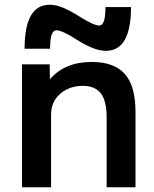

<svg xmlns="http://www.w3.org/2000/svg" viewBox="-20 -792 652 812"><path d="M73 0V-520H190L191 -459H193Q224 -494 267.5 -512Q311 -530 368 -530Q463 -530 508 -479Q553 -428 553 -320V0H431V-297Q431 -365 406.5 -397Q382 -429 330 -429Q291 -429 260.5 -413Q230 -397 213 -370.5Q196 -344 196 -308V0ZM428 -577Q402 -577 371.5 -589Q341 -601 300 -627Q274 -644 252 -654Q230 -664 219 -664Q205 -664 198.5 -645.5Q192 -627 192 -586H84Q84 -772 190 -772Q216 -772 246.5 -759.5Q277 -747 318 -721Q345 -704 366.5 -694Q388 -684 399 -684Q413 -684 419.5 -703Q426 -722 426 -762H534Q534 -577 428 -577Z"/></svg>

Font: M PLUS 1 SemiBold
Style: Regular
Weight: 600
Designer: Coji Morishita
Foundry: UNDERFOREST DESIGN
Version: Version 1.001